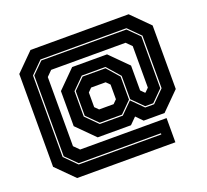

<svg xmlns="http://www.w3.org/2000/svg" viewBox="-131 -903 1179 1096"><g transform="rotate(-20 458.5 -355.0)"><path d="M158 34 51 -73V-637L158 -744H754L861 -637V-251L754 -144H627L589 -183L550 -144H348L241 -251V-464L348 -571H560L667 -464V-313L689 -291H692L714 -313V-565L682 -597H230L198 -565V-145L230 -113H755V34ZM193 -35.5H695V-42.5H195.5L128.5 -109V-600L195.5 -666.5H712.5L779.5 -600V-285.5L712.5 -218.5H663.5L596.5 -285.5V-427L527 -506.5H383L313.5 -437V-283L385 -211.5H525L593 -279.5L661 -211.5H715L786.5 -283V-602L715 -673.5H193L121.5 -602V-107ZM387.5 -218.5 320.5 -285.5V-435L385.5 -499.5H524.5L589.5 -425V-285.5L522.5 -218.5ZM410 -291H498L520 -313V-402L498 -424H410L388 -402V-313Z"/></g></svg>

Font: Tourney Expanded ExtraBold
Style: Regular
Weight: 800
Width: 7
Designer: Tyler Finck
Foundry: Etcetera Type Co
Version: Version 1.010; ttfautohint (v1.8.3)